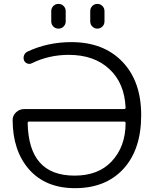

<svg xmlns="http://www.w3.org/2000/svg" viewBox="-20 -979 784 986"><path d="M443.4 -869.1V-921.9Q443.4 -937.5 454.1 -948.2Q464.8 -959 480 -959Q495.1 -959 505.9 -948.2Q516.6 -937.5 516.6 -921.9V-869.1Q516.6 -853.5 505.9 -842.8Q495.1 -832 480 -832Q464.8 -832 454.1 -842.8Q443.4 -853.5 443.4 -869.1ZM243.2 -869.1V-921.9Q243.2 -937.5 253.9 -948.2Q264.6 -959 280.3 -959Q295.9 -959 306.6 -948.2Q317.4 -937.5 317.4 -921.9V-869.1Q317.4 -853.5 306.6 -842.8Q295.9 -832 280.3 -832Q264.6 -832 253.9 -842.8Q243.2 -853.5 243.2 -869.1ZM617.2 -418.9Q625 -418.9 625 -426.8Q619.1 -551.8 543 -623Q464.8 -697.3 333 -697.3Q231.4 -697.3 143.6 -654.3Q132.8 -648.4 120.6 -652.8Q108.4 -657.2 103.5 -668.9Q98.6 -681.6 103.5 -694.8Q108.4 -708 121.1 -713.9Q224.6 -762.7 346.7 -762.7Q511.7 -762.7 608.4 -662.1Q705.1 -561.5 705.1 -387.7Q705.1 -211.9 614.3 -112.3Q523.4 -12.7 365.2 -12.7Q213.9 -12.7 128.9 -109.4Q44.9 -206.1 44.9 -363.3Q44.9 -385.7 62.5 -402.3Q80.1 -418.9 104.5 -418.9ZM625 -347.7Q625 -354.5 617.2 -354.5H128.9Q122.1 -354.5 122.1 -347.7Q122.1 -347.7 122.1 -346.7Q125 -211.9 183.6 -145.5Q243.2 -77.1 363.3 -77.1Q484.4 -77.1 552.7 -149.4Q625 -225.6 625 -347.7Z"/></svg>

Font: Gen Jyuu Gothic P Normal
Style: Regular
Weight: 300
Designer: [Source Han Sans]
Ryoko NISHIZUKA  (kana & ideographs); Paul D. Hunt (Latin, Greek & Cyrillic); Wenlong ZHANG  (bopomofo
Version: Version 1.002.20150607